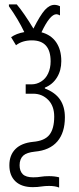

<svg xmlns="http://www.w3.org/2000/svg" viewBox="-20 -680 354 861"><path d="M271 -153.8Q271 -85.4 237.3 -45.9Q203.1 -5.9 136.2 0Q99.6 3.9 84.5 17.6Q67.9 32.7 67.9 61Q67.9 86.9 82 101.1Q96.2 115.2 128.9 115.2Q148.9 115.2 165 112.3Q178.2 109.9 200.2 109.9Q225.1 109.9 245.1 115.2V161.1Q227.5 153.8 200.2 153.8Q181.6 153.8 166.5 156.2Q148.4 159.2 127 159.2Q76.7 159.2 49.3 133.3Q22 107.4 22 61Q22 15.6 49.3 -11.7Q76.2 -38.6 127.9 -43.9Q180.2 -48.3 201.7 -75.7Q223.1 -103 223.1 -157.2Q223.1 -204.6 196.3 -231.9Q168.9 -259.8 128.9 -259.8H95.2V-301.8H122.1Q144.5 -301.8 164.6 -314.5Q185.1 -327.1 195.8 -350.6Q207 -374.5 207 -404.8Q207 -499 123 -499Q80.1 -499 51.8 -477.1L29.8 -513.2Q53.2 -529.8 88.9 -536.1Q61.5 -593.8 20 -651.9V-660.2H55.2Q87.9 -621.1 129.9 -551.8Q160.2 -611.8 181.2 -635.3Q202.1 -658.2 224.1 -658.2Q236.8 -658.2 249 -651.9V-610.8Q239.7 -616.2 232.9 -616.2Q204.1 -616.2 166 -535.2Q208.5 -523.9 231.4 -491.2Q254.9 -457.5 254.9 -405.8Q254.9 -363.8 235.4 -332.5Q215.8 -300.8 181.2 -287.1V-283.2Q228.5 -265.1 250 -232.4Q271 -200.7 271 -153.8Z"/></svg>

Font: Germano
Style: Regular
Weight: 300
Width: 3
Foundry: Ascender Corporation
Version: Version 1.10; ttfautohint (v1.5)